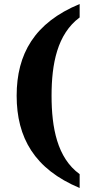

<svg xmlns="http://www.w3.org/2000/svg" viewBox="-20 -795 506 957"><path d="M377 142V73C265 -8 237 -159 237 -318C237 -476 265 -625 377 -708V-775C152 -682 63 -526 63 -318C63 -109 152 48 377 142Z"/></svg>

Font: Noto Serif Devanagari SemiCondensed ExtraBold
Style: Regular
Weight: 800
Width: 4
Designer: Universal Thirst, Indian Type Foundry and the Monotype Design Team
Foundry: Monotype Imaging Inc.
Version: Version 2.004